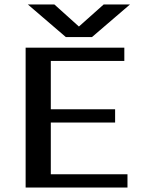

<svg xmlns="http://www.w3.org/2000/svg" viewBox="-20 -834 633 854"><path d="M389 -669H273L104 -814H222L331 -716L441 -814H558ZM206 -289V-59H547V0H94V-622H533V-563H206V-348H492V-289Z"/></svg>

Font: Sarpanch Medium
Style: Regular
Weight: 500
Designer: Manushi Parikh (Devanagari and Latin), Jyotish Sonowal (Devanagari)
Foundry: Indian Type Foundry
Version: Version 2.004;PS 1.0;hotconv 1.0.78;makeotf.lib2.5.61930; tt